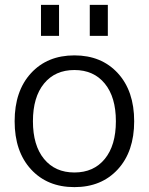

<svg xmlns="http://www.w3.org/2000/svg" viewBox="-20 -757 610 787"><path d="M348 -610V-737H422V-610ZM148 -610V-737H222V-610ZM107 -63Q40 -136 40 -260Q40 -384 107 -457Q174 -530 285 -530Q396 -530 463 -457Q530 -384 530 -260Q530 -136 463 -63Q396 10 285 10Q174 10 107 -63ZM160.5 -105.5Q206 -50 285 -50Q364 -50 409.5 -105.5Q455 -161 455 -260Q455 -359 409.5 -414.5Q364 -470 285 -470Q206 -470 160.5 -414.5Q115 -359 115 -260Q115 -161 160.5 -105.5Z"/></svg>

Font: M PLUS 1p
Style: Regular
Weight: 400
Version: Version 1.062